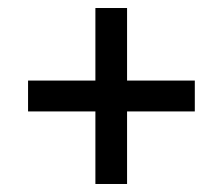

<svg xmlns="http://www.w3.org/2000/svg" viewBox="-20 -597 556 479"><path d="M218 -138V-319H50V-396H218V-577H297V-396H466V-319H297V-138Z"/></svg>

Font: Noto Serif Myanmar SemiCondensed Black
Style: Regular
Weight: 900
Width: 4
Designer: Ben Mitchell and the Monotype Design Team
Foundry: Monotype Imaging Inc.
Version: Version 2.106; ttfautohint (v1.8.4.7-5d5b)